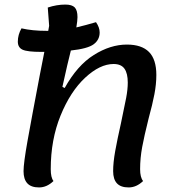

<svg xmlns="http://www.w3.org/2000/svg" viewBox="-20 -795 777 840"><path d="M630 -276Q611 -200 602 -151.5Q593 -103 593 -55Q593 -19 606 -3Q577 25 543 25Q508 25 491.5 7Q475 -11 475 -46Q475 -84 484 -134Q493 -184 509 -255Q525 -330 532 -367Q539 -404 539 -434Q539 -474 524.5 -494.5Q510 -515 477 -515Q417 -515 352.5 -455Q288 -395 245 -289.5Q202 -184 202 -55Q202 -18 214 -3Q185 25 151 25Q116 25 99.5 7Q83 -11 83 -46Q83 -81 100.5 -179Q118 -277 154 -466L174 -568H160Q100 -568 79 -577.5Q58 -587 58 -613Q58 -643 74 -671Q121 -660 185 -660H191L195 -682L189 -762Q228 -775 266 -775Q295 -775 307 -762.5Q319 -750 319 -720Q319 -705 314 -675Q356 -685 400 -698Q416 -675 416 -653Q416 -621 390 -601.5Q364 -582 290 -574Q277 -524 253 -415L263 -410Q318 -509 390.5 -554.5Q463 -600 535 -600Q600 -600 632 -567.5Q664 -535 664 -467Q664 -427 655.5 -382.5Q647 -338 630 -276Z"/></svg>

Font: Lemonada
Style: Regular
Weight: 400
Designer: Mohamed Gaber (Arabic) Eduardo Tunni (Latin)
Foundry: Kief Type Foundry
Version: Version 3.006